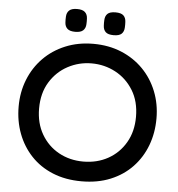

<svg xmlns="http://www.w3.org/2000/svg" viewBox="-61 -986 979 1056"><g transform="rotate(5 428.5 -458.0)"><path d="M428 13Q339 13 268.5 -16Q198 -45 149 -97Q100 -149 74 -218Q48 -287 48 -367Q48 -447 75.5 -516Q103 -585 153.5 -636.5Q204 -688 274 -717Q344 -746 428 -746Q513 -746 583 -717Q653 -688 703.5 -636.5Q754 -585 781.5 -516Q809 -447 809 -367Q809 -287 783 -218Q757 -149 707.5 -97Q658 -45 587.5 -16Q517 13 428 13ZM428 -638Q358 -638 297 -605.5Q236 -573 198.5 -512Q161 -451 161 -366Q161 -285 196.5 -224Q232 -163 292.5 -129.5Q353 -96 428 -96Q504 -96 564.5 -129.5Q625 -163 660.5 -224Q696 -285 696 -366Q696 -451 658.5 -512Q621 -573 560 -605.5Q499 -638 428 -638ZM322 -803Q292 -803 278.5 -815.5Q265 -828 264 -850Q263 -866 264 -882Q265 -904 278.5 -916.5Q292 -929 322 -929Q352 -929 365.5 -916.5Q379 -904 380 -882Q381 -866 380 -850Q379 -828 365.5 -815.5Q352 -803 322 -803ZM534 -803Q503 -803 490 -815.5Q477 -828 476 -850Q475 -866 476 -882Q477 -904 490 -916.5Q503 -929 534 -929Q565 -929 578 -916.5Q591 -904 592 -882Q593 -866 592 -850Q591 -828 578 -815.5Q565 -803 534 -803Z"/></g></svg>

Font: Kreadon Light
Style: Bold
Weight: 600
Designer: Reiya WATANABE
Foundry: StudioGnu
Version: Version 1.003; ttfautohint (v1.8.4.7-5d5b);gftools[0.9.32]